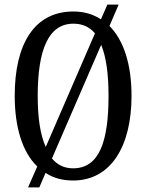

<svg xmlns="http://www.w3.org/2000/svg" viewBox="-20 -775 636 835"><path d="M142 -51 102 40H151L178 -23C212 -1 251 10 298 10C461 10 552 -137 552 -358C552 -493 519 -599 456 -662L496 -755H447L419 -691C385 -713 346 -725 299 -725C127 -725 44 -580 44 -359C44 -222 77 -114 142 -51ZM393 -630 179 -136C155 -188 144 -264 144 -358C144 -557 190 -672 299 -672C339 -672 369 -658 393 -630ZM298 -43C259 -43 229 -58 206 -86L420 -580C442 -527 452 -452 452 -358C452 -160 412 -43 298 -43Z"/></svg>

Font: Noto Serif Devanagari ExtraCondensed
Style: Regular
Weight: 400
Width: 2
Designer: Universal Thirst, Indian Type Foundry and the Monotype Design Team
Foundry: Monotype Imaging Inc.
Version: Version 2.004